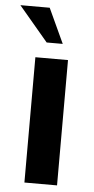

<svg xmlns="http://www.w3.org/2000/svg" viewBox="-70 -776 397 809"><g transform="rotate(5 128.0 -371.5)"><path d="M203 -530V0H65V-530ZM-17 -743H107L175 -596H107Z"/></g></svg>

Font: Almarai Bold
Style: Regular
Weight: 700
Designer: Boutros International 2019
Foundry: Created by Boutros International 2019
Version: Version 1.10